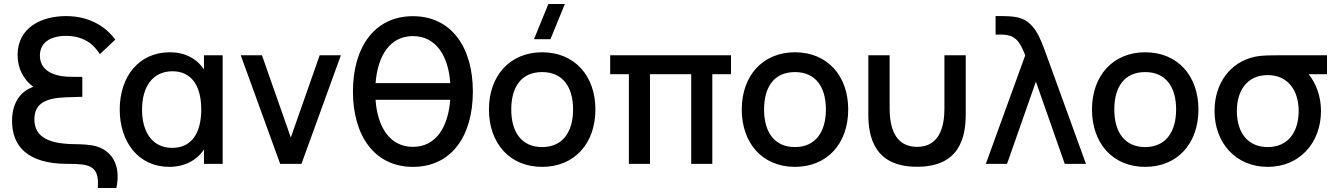

<svg xmlns="http://www.w3.org/2000/svg" viewBox="-20 -815 6647 955"><path d="M559 120C583.5 0.5 532 -64.5 461.5 -86.5C427.5 -96.5 385.5 -97.5 350.5 -98C231 -99.5 151 -128.5 151 -221.5C151 -304 212.5 -327.5 308.5 -331C379 -333.5 380.5 -333.5 389.5 -333.5V-432.5C379 -432.5 336 -432.5 317 -433.5C234 -437.5 178.5 -471.5 178.5 -538.5C178.5 -605.5 233.5 -636.5 308.5 -636.5C391 -636.5 443.5 -599.5 476.5 -545.5L553.5 -618C502.5 -686.5 420.5 -735 308.5 -735C187 -735 67.5 -678.5 67.5 -541.5C67.5 -472 98.5 -418.5 145.5 -383C74 -357.5 40 -295 40 -213C40 -85.5 120.5 0 314.5 0C422 0 475.5 6 466.5 120Z M822 15C897 15 958.5 -17 994.5 -71.5V0H1087.5V-540H994.5V-469.5C959 -523.5 900 -555 825 -555C670 -555 575.5 -433.5 575.5 -270C575.5 -108.5 669 15 822 15ZM836.5 -79.5C733.5 -79.5 686.5 -164 686.5 -269.5C686.5 -384.5 740 -460.5 838 -460.5C936.5 -460.5 981 -382.5 981 -270.5C981 -158.5 937 -79.5 836.5 -79.5Z M1479.5 0 1675.5 -540H1570L1426.5 -131L1283 -540H1177.5L1373.5 0Z M2034 15C2225 15 2332 -137.5 2332 -360C2332 -579.5 2225 -734.5 2034 -734.5C1842.5 -734.5 1735.5 -579.5 1735.5 -360C1735.5 -140.5 1842.5 15 2034 15ZM2034 -635.5C2148.5 -635.5 2210.5 -537 2219.5 -401.5H1848C1858.5 -537 1919 -635.5 2034 -635.5ZM2034 -84.5C1919 -84.5 1857.5 -183 1848 -318.5H2219.5C2209 -183 2148.5 -84.5 2034 -84.5Z M2636 -620H2718L2789.5 -795H2707.5ZM2676.5 15C2837.5 15 2941.5 -101.5 2941.5 -270.5C2941.5 -437.5 2838.5 -555 2676.5 -555C2517.5 -555 2412 -439.5 2412 -270.5C2412 -103 2514.5 15 2676.5 15ZM2676.5 -83.5C2575.5 -83.5 2523 -156.5 2523 -270.5C2523 -380.5 2571.5 -456.5 2676.5 -456.5C2778.5 -456.5 2830.5 -383.5 2830.5 -270.5C2830.5 -160 2779.5 -83.5 2676.5 -83.5Z M3213 0V-446H3418V0H3523V-446H3616V-540H3015V-446H3108V0Z M3934 15C4095 15 4199 -101.5 4199 -270.5C4199 -437.5 4096 -555 3934 -555C3775 -555 3669.5 -439.5 3669.5 -270.5C3669.5 -103 3772 15 3934 15ZM3934 -83.5C3833 -83.5 3780.5 -156.5 3780.5 -270.5C3780.5 -380.5 3829 -456.5 3934 -456.5C4036 -456.5 4088 -383.5 4088 -270.5C4088 -160 4037 -83.5 3934 -83.5Z M4299 -246.5C4299 -134 4328.5 14.5 4541.5 14.5C4754.5 14.5 4783.5 -134 4783.5 -246.5V-540H4677.5V-274.5C4677.5 -190.5 4656 -84.5 4541.5 -84.5C4426.5 -84.5 4405 -190.5 4405 -274.5V-540H4299Z M4989 0 5132.5 -409 5276 0H5381.5L5185.5 -540C5154 -627.5 5125 -709.5 5042 -728.5C5015 -734.5 4980 -735 4968 -735H4932V-643H4958C5030 -643 5051 -611.5 5079.5 -540L4883.5 0Z M5676 15C5837 15 5941 -101.5 5941 -270.5C5941 -437.5 5838 -555 5676 -555C5517 -555 5411.5 -439.5 5411.5 -270.5C5411.5 -103 5514 15 5676 15ZM5676 -83.5C5575 -83.5 5522.5 -156.5 5522.5 -270.5C5522.5 -380.5 5571 -456.5 5676 -456.5C5778 -456.5 5830 -383.5 5830 -270.5C5830 -160 5779 -83.5 5676 -83.5Z M6285.5 15C6444 15 6550.5 -104.5 6550.5 -263C6550.5 -336 6526 -400.5 6489 -446H6580.5V-540H6352C6298.5 -540 6255.5 -540 6222.5 -533C6099 -506.5 6021 -401 6021 -263C6021 -105.5 6126 15 6285.5 15ZM6285.5 -83.5C6186 -83.5 6132 -156 6132 -263C6132 -362 6181.5 -441.5 6285.5 -441.5C6386.5 -441 6439.5 -365.5 6439.5 -263C6439.5 -159.5 6387.5 -83.5 6285.5 -83.5Z"/></svg>

Font: Manrope SemiBold
Style: Regular
Weight: 600
Designer: Mikhail Sharanda
Foundry: Mikhail Sharanda
Version: Version 4.505